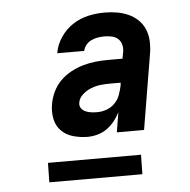

<svg xmlns="http://www.w3.org/2000/svg" viewBox="-43 -735 585 590"><g transform="rotate(-5 250.0 -440.5)"><path d="M216 -317Q194 -317 172 -323Q150 -329 135 -344Q120 -359 115.5 -381Q111 -403 115 -426Q118 -445 127 -464Q136 -483 150.5 -497.5Q165 -512 183.5 -522Q202 -532 221.5 -537.5Q241 -543 260 -545Q279 -547 298 -547H343L347 -568Q349 -580 346 -590.5Q343 -601 335.5 -608Q328 -615 316.5 -617.5Q305 -620 294 -620Q284 -620 274 -618.5Q264 -617 254 -612.5Q244 -608 237 -599.5Q230 -591 228 -581H145V-582Q149 -607 164.5 -630Q180 -653 202.5 -667.5Q225 -682 250 -687.5Q275 -693 300 -693Q319 -693 337.5 -690Q356 -687 373 -679.5Q390 -672 403 -659.5Q416 -647 423 -630.5Q430 -614 431 -595Q432 -576 429 -557L390 -323H306L316 -384Q309 -370 299 -357.5Q289 -345 276 -335.5Q263 -326 247 -321.5Q231 -317 216 -317ZM252 -390Q267 -390 281.5 -395.5Q296 -401 306.5 -412Q317 -423 322 -437Q327 -451 330 -465L331 -474H298Q284 -474 269.5 -472.5Q255 -471 240.5 -465.5Q226 -460 213.5 -449Q201 -438 199 -424Q197 -414 202.5 -406.5Q208 -399 216.5 -395.5Q225 -392 234 -391Q243 -390 252 -390ZM86 -188 87 -248H374L373 -188Z"/></g></svg>

Font: Iosevka Term Curly SmBd Obl
Style: Regular
Weight: 600
Italic angle: -9°
Designer: Belleve Invis
Foundry: Belleve Invis
Version: Version 32.3.0